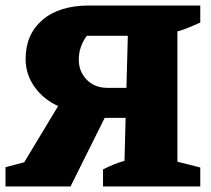

<svg xmlns="http://www.w3.org/2000/svg" viewBox="-31 -677 765 697"><path d="M-11 0V-70L57 -88L180 -292Q127 -316 94.5 -361.5Q62 -407 62 -463Q62 -552 123 -604.5Q184 -657 293 -657H696V-595Q675 -586 654 -577Q633 -568 613 -563V-90L696 -69V0H343V-62Q363 -72 382 -80Q401 -88 421 -93L425 -249H349L225 0ZM360 -358H428L433 -547H284Q255 -507 255 -461Q255 -417 284 -387.5Q313 -358 360 -358Z"/></svg>

Font: Piazzolla ExtraBold
Style: Regular
Weight: 800
Designer: Juan Pablo del Peral
Foundry: Huerta Tipografica
Version: Version 1.330